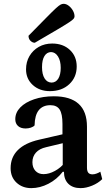

<svg xmlns="http://www.w3.org/2000/svg" viewBox="-20 -959 562 991"><path d="M141.5 12Q95.4 12 65.1 -16.4Q34.8 -44.8 34.8 -90.8Q34.8 -147.4 72.2 -184.5Q109.6 -221.6 182.6 -238.2L314.9 -268.6L302.4 -253.5V-319.5Q302.4 -371.2 287.8 -393.7Q273.2 -416.1 240.1 -416.1Q200.9 -416.1 180.1 -390.2Q159.4 -364.3 158.5 -311.8Q152.2 -304.6 139.3 -300.2Q126.5 -295.9 112.1 -295.9Q87 -295.9 72.9 -308.8Q58.9 -321.7 58.9 -343.7Q58.9 -378 84.8 -404.6Q110.7 -431.2 156.2 -446.6Q201.7 -462 258 -462Q342.8 -462 385.8 -423Q428.9 -383.9 428.9 -305.2V-94.1Q428.9 -76.2 435.6 -67.6Q442.4 -59.1 457.7 -59.1Q467.8 -59.1 479.2 -63.5Q490.7 -67.9 497.9 -72.7L507.6 -34.4Q486.7 -13.6 455.4 -0.8Q424.1 12 396.1 12Q355.6 12 332.8 -10.3Q310.1 -32.6 310.1 -72.4H303.8Q273.6 -33.1 229.9 -10.5Q186.2 12 141.5 12ZM204.8 -60.2Q233.1 -60.2 263.6 -76.9Q294.2 -93.5 314.4 -120.1L303.8 -94.6V-226.1L319.5 -223.6L218.2 -199.3Q183.7 -191.6 165.5 -171.4Q147.3 -151.2 147.3 -121.8Q147.3 -94 162.9 -77.1Q178.5 -60.2 204.8 -60.2ZM237.4 -488.6Q183.9 -488.6 149.1 -520.4Q114.4 -552.2 114.4 -601Q114.4 -639.6 132.1 -669.7Q149.9 -699.8 180.3 -717.1Q210.7 -734.3 249.3 -734.3Q305.5 -734.3 340.7 -701.3Q375.9 -668.3 375.9 -615.9Q375.9 -560.2 337.5 -524.4Q299.1 -488.6 237.4 -488.6ZM246.4 -532.7Q268.6 -533.2 281 -553.4Q293.4 -573.7 293.4 -608.8Q293.4 -644.9 279.5 -667.3Q265.6 -689.7 243.4 -690.3Q221.7 -689.7 209.3 -669.6Q196.9 -649.5 196.9 -612.5Q196.9 -575.4 210.1 -554.3Q223.2 -533.2 246.4 -532.7ZM159.6 -738.3Q148 -738.3 137.6 -748.1Q127.2 -758 127.2 -774.4Q185.8 -833.8 218.8 -867.5Q251.9 -901.2 268.4 -916.3Q285 -931.4 292.9 -935.3Q300.7 -939.3 308.1 -939.3Q321.7 -939.3 334.7 -929.3Q347.8 -919.4 356.2 -904.4Q364.7 -889.4 364.7 -874.4Q364.7 -868.5 360 -862.3Q355.4 -856.2 336.3 -843.5Q317.3 -830.9 275.5 -806.2Q233.8 -781.6 159.6 -738.3Z"/></svg>

Font: Petrona
Style: Regular
Weight: 400
Designer: Ringo R. Seeber
Foundry: Ringo R. Seeber
Version: Version 2.001; ttfautohint (v1.8.3)